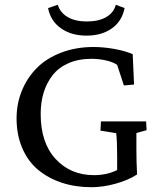

<svg xmlns="http://www.w3.org/2000/svg" viewBox="-20 -780 673 809"><path d="M467.8 -759.8 504.9 -746.1Q494.6 -691.4 451.7 -660.6Q408.7 -629.9 344.7 -629.9Q280.3 -629.9 236.6 -660.9Q192.9 -691.9 182.6 -746.1L223.6 -759.8Q233.4 -726.6 265.4 -708Q297.4 -689.5 345.7 -689.5Q395.5 -689.5 427.5 -708Q459.5 -726.6 467.8 -759.8ZM365.2 8.8Q297.9 8.8 240.7 -10Q183.6 -28.8 140.9 -64.2Q98.1 -99.6 74 -155.5Q49.8 -211.4 49.8 -281.2Q49.8 -342.8 72 -397.5Q94.2 -452.1 134.8 -493.2Q175.3 -534.2 237.3 -558.1Q299.3 -582 374 -582Q415.5 -582 460.9 -574Q506.3 -565.9 539.1 -551.8L544.9 -423.8L502 -419.9L473.6 -506.8Q455.6 -519 425.8 -525.6Q396 -532.2 366.2 -532.2Q311 -532.2 269 -513.9Q227.1 -495.6 201.7 -463.1Q176.3 -430.7 163.8 -389.4Q151.4 -348.1 151.4 -299.8Q151.4 -178.2 214.4 -110.1Q277.3 -42 376 -42Q430.7 -42 473.6 -63.5V-125Q473.6 -185.5 469.7 -218.8L403.3 -229.5L405.3 -268.6H595.7L597.7 -231.4L554.7 -219.7V-151.4Q554.7 -94.7 557.6 -44.9Q520 -20.5 466.8 -5.9Q413.6 8.8 365.2 8.8Z"/></svg>

Font: Crimson Pro
Style: Regular
Weight: 400
Designer: Jacques Le Bailly
Foundry: Baron von Fonthausen
Version: Version 1.003